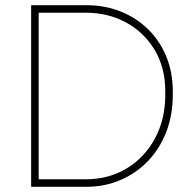

<svg xmlns="http://www.w3.org/2000/svg" viewBox="-20 -720 745 740"><path d="M100 0V-700H312Q384 -700 444.5 -676Q505 -652 550.5 -607.5Q596 -563 621 -502Q646 -441 646 -368V-355Q646 -277 621 -212Q596 -147 550.5 -99.5Q505 -52 444 -26Q383 0 312 0ZM129 -16 116 -29H311Q398 -29 467.5 -70.5Q537 -112 577 -186Q617 -260 617 -355V-368Q617 -458 577 -526Q537 -594 467.5 -632.5Q398 -671 311 -671H116L129 -684Z"/></svg>

Font: SUSE Thin
Style: Regular
Weight: 250
Designer: Rene Bieder
Foundry: SUSE
Version: Version 1.000